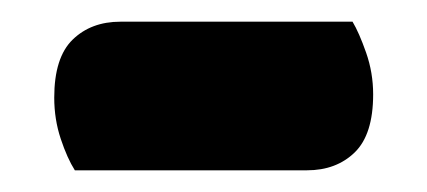

<svg xmlns="http://www.w3.org/2000/svg" viewBox="-20 -343 394 177"><path d="M263 -186H49Q42 -197 36 -215Q30 -233 30 -253Q30 -290 47 -306.5Q64 -323 91 -323H305Q311 -313 317.5 -294.5Q324 -276 324 -256Q324 -219 307 -202.5Q290 -186 263 -186Z"/></svg>

Font: Baloo Tamma 2 ExtraBold
Style: Regular
Weight: 800
Designer: Divya Kowshik, Shuchita Grover and Ek Type
Foundry: Ek Type
Version: Version 1.700